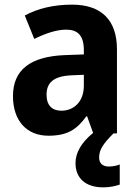

<svg xmlns="http://www.w3.org/2000/svg" viewBox="-20 -576 589 829"><path d="M408 104C408 70 426 44 470 0H485V-363C485 -491 416 -556 291 -556C211 -556 142 -539 87 -509L128 -408C177 -432 224 -448 266 -448C315 -448 342 -423 342 -360V-341L259 -338C112 -332 36 -275 36 -161C36 -55 95 10 189 10C270 10 311 -16 353 -74H356L382 -2C330 40 306 85 306 128C306 194 350 233 426 233C456 233 479 227 497 221V134C486 139 468 143 450 143C424 143 408 130 408 104ZM292 -251 342 -253V-206C342 -138 300 -98 245 -98C206 -98 181 -120 181 -167C181 -219 211 -248 292 -251Z"/></svg>

Font: Noto Sans Lao Looped SemiCondensed
Style: Bold
Weight: 700
Width: 4
Designer: Mark Frömberg, Ben Mitchell
Foundry: The Fontpad Ltd
Version: Version 1.002